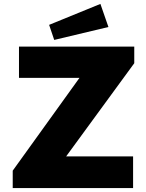

<svg xmlns="http://www.w3.org/2000/svg" viewBox="-20 -961 746 981"><path d="M493 -941 231 -834 257 -757 534 -823ZM45 0H660V-162H318L666 -638V-723H77V-563H386L45 -89Z"/></svg>

Font: United Sans Black
Style: Regular
Weight: 900
Designer: Pablo Impallari, Rodrigo Fuenzalida (Modified by Dan O. Williams)
Version: Version 1.000;PS 001.000;hotconv 1.0.88;makeotf.lib2.5.64775